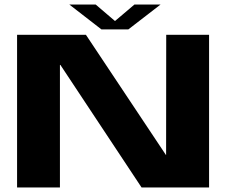

<svg xmlns="http://www.w3.org/2000/svg" viewBox="-20 -829 1028 849"><path d="M55.5 0H245V-542H247L606 0H904.5V-675H715L714.5 -144H713.5L360 -675H55.5ZM428.5 -699H547.5L690 -809H574.5L488.5 -736L403 -809H286.5Z"/></svg>

Font: Anybody Expanded
Style: Bold
Weight: 700
Width: 7
Designer: Tyler Finck
Foundry: Etcetera Type Company
Version: Version 1.113;gftools[0.9.25]